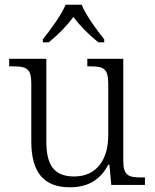

<svg xmlns="http://www.w3.org/2000/svg" viewBox="-20 -786 658 816"><path d="M162 -619V-606H187C230 -641 262 -674 292 -714C322 -674 355 -641 398 -606H423V-619C392 -657 345 -721 327 -766H259C240 -721 193 -657 162 -619ZM277 10C353 10 406 -21 440 -86H445L453 0H596V-32H579C528 -32 504 -39 504 -102V-536H351V-504H361C418 -504 440 -497 440 -431V-210C440 -112 394 -36 295 -36C201 -36 177 -96 177 -186V-536H19V-504H33C90 -504 113 -497 113 -433V-185C113 -50 169 10 277 10Z"/></svg>

Font: Noto Serif Georgian Light
Style: Regular
Weight: 300
Designer: Monotype Design Team, Akaki Razmadze
Foundry: Google LLC
Version: Version 2.003